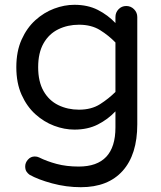

<svg xmlns="http://www.w3.org/2000/svg" viewBox="-20 -540 671 800"><path d="M317 240Q256 240 197 224Q138 208 103 188Q96 183 90.5 175Q85 167 85 153Q85 138 96.5 125Q108 112 125 112Q130 112 134.5 113Q139 114 143 116Q175 132 216 143Q257 154 308 154Q461 154 461 -9V-76Q430 -43 388 -21.5Q346 0 290 0Q248 0 205.5 -16Q163 -32 127.5 -64Q92 -96 70 -145Q48 -194 48 -260Q48 -326 70 -375Q92 -424 127.5 -456Q163 -488 205.5 -504Q248 -520 290 -520Q346 -520 388 -498.5Q430 -477 461 -444V-469Q461 -488 474 -501.5Q487 -515 506 -515Q525 -515 538.5 -501.5Q552 -488 552 -469V-22Q552 104 491 172Q430 240 317 240ZM309 -83Q361 -83 397 -106Q433 -129 461 -157V-363Q433 -392 397 -414.5Q361 -437 309 -437Q262 -437 223 -418Q184 -399 161.5 -359.5Q139 -320 139 -260Q139 -200 161.5 -160.5Q184 -121 223 -102Q262 -83 309 -83Z"/></svg>

Font: Varela Round
Style: Regular
Weight: 400
Designer: Joe Prince, Avraham Cornfeld
Foundry: Joe Prince, Avraham Cornfeld
Version: Version 3.010; ttfautohint (v1.8.4.7-5d5b)